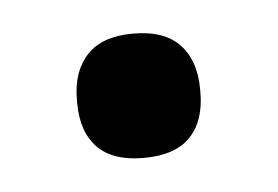

<svg xmlns="http://www.w3.org/2000/svg" viewBox="-26 -350 246 170"><g transform="rotate(-5 97.0 -265.0)"><path d="M96.5 -210Q69 -210 55.5 -224Q42 -238 42 -263.5V-266.5Q42 -291.5 55.5 -306Q69 -320.5 96.5 -320.5Q124.5 -320.5 138 -306Q151.5 -291.5 151.5 -266.5V-263.5Q151.5 -238 138 -224Q124.5 -210 96.5 -210Z"/></g></svg>

Font: Anek Latin Medium Medium
Style: Regular
Weight: 500
Version: Version 1.003